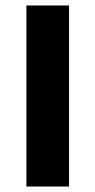

<svg xmlns="http://www.w3.org/2000/svg" viewBox="-20 -678 346 698"><path d="M231 -658V0H76V-658Z"/></svg>

Font: Noto Sans Oriya ExtraBold
Style: Regular
Weight: 800
Version: Version 2.003